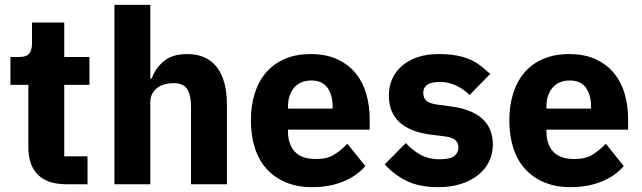

<svg xmlns="http://www.w3.org/2000/svg" viewBox="-20 -760 2647 792"><path d="M253 0Q176 0 136.5 -39Q97 -78 97 -153V-410H23V-525H60Q90 -525 101 -539.5Q112 -554 112 -581V-667H245V-525H349V-410H245V-115H341V0Z M452 -740H600V-436H606Q620 -477 655 -507Q690 -537 752 -537Q833 -537 874.5 -483Q916 -429 916 -329V0H768V-317Q768 -368 752 -392.5Q736 -417 695 -417Q677 -417 660 -412.5Q643 -408 629.5 -398Q616 -388 608 -373.5Q600 -359 600 -340V0H452Z M1267 12Q1207 12 1160 -7.5Q1113 -27 1080.5 -62.5Q1048 -98 1031.5 -149Q1015 -200 1015 -263Q1015 -325 1031 -375.5Q1047 -426 1078.5 -462Q1110 -498 1156 -517.5Q1202 -537 1261 -537Q1326 -537 1372.5 -515Q1419 -493 1448.5 -456Q1478 -419 1491.5 -370.5Q1505 -322 1505 -269V-225H1168V-217Q1168 -165 1196 -134.5Q1224 -104 1284 -104Q1330 -104 1359 -122.5Q1388 -141 1413 -167L1487 -75Q1452 -34 1395.5 -11Q1339 12 1267 12ZM1264 -428Q1219 -428 1193.5 -398.5Q1168 -369 1168 -320V-312H1352V-321Q1352 -369 1330.5 -398.5Q1309 -428 1264 -428Z M1788 12Q1712 12 1660 -12.5Q1608 -37 1567 -82L1654 -170Q1682 -139 1716 -121Q1750 -103 1793 -103Q1837 -103 1854 -116.5Q1871 -130 1871 -153Q1871 -190 1818 -197L1761 -204Q1584 -226 1584 -366Q1584 -404 1598.5 -435.5Q1613 -467 1639.5 -489.5Q1666 -512 1703.5 -524.5Q1741 -537 1788 -537Q1829 -537 1860.5 -531.5Q1892 -526 1916.5 -515.5Q1941 -505 1961.5 -489.5Q1982 -474 2002 -455L1917 -368Q1892 -393 1860.5 -407.5Q1829 -422 1796 -422Q1758 -422 1742 -410Q1726 -398 1726 -378Q1726 -357 1737.5 -345.5Q1749 -334 1781 -329L1840 -321Q2013 -298 2013 -163Q2013 -125 1997 -93Q1981 -61 1951.5 -37.5Q1922 -14 1880.5 -1Q1839 12 1788 12Z M2333 12Q2273 12 2226 -7.5Q2179 -27 2146.5 -62.5Q2114 -98 2097.5 -149Q2081 -200 2081 -263Q2081 -325 2097 -375.5Q2113 -426 2144.5 -462Q2176 -498 2222 -517.5Q2268 -537 2327 -537Q2392 -537 2438.5 -515Q2485 -493 2514.5 -456Q2544 -419 2557.5 -370.5Q2571 -322 2571 -269V-225H2234V-217Q2234 -165 2262 -134.5Q2290 -104 2350 -104Q2396 -104 2425 -122.5Q2454 -141 2479 -167L2553 -75Q2518 -34 2461.5 -11Q2405 12 2333 12ZM2330 -428Q2285 -428 2259.5 -398.5Q2234 -369 2234 -320V-312H2418V-321Q2418 -369 2396.5 -398.5Q2375 -428 2330 -428Z"/></svg>

Font: IBM Plex Sans Hebrew
Style: Bold
Weight: 700
Designer: Mike Abbink, Paul van der Laan, Pieter van Rosmalen, Yanek Iontef
Foundry: Bold Monday
Version: Version 1.2